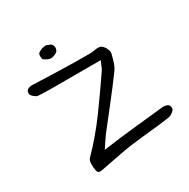

<svg xmlns="http://www.w3.org/2000/svg" viewBox="-176 -961 1107 1123"><g transform="rotate(-30 377.0 -400.0)"><path d="M220 -6Q210 -5 198 -2Q186 1 177 -2Q168 -5 165 -21Q161 -41 161.5 -65Q162 -89 172 -99Q263 -192 339 -296Q415 -400 487 -506Q493 -515 498 -528Q503 -541 513 -563H278Q231 -563 184 -563Q137 -563 90 -566Q79 -568 65 -580.5Q51 -593 50 -603Q49 -621 61.5 -629.5Q74 -638 96 -637Q191 -633 286.5 -630.5Q382 -628 478 -628Q494 -628 510.5 -631.5Q527 -635 542.5 -633.5Q558 -632 571 -615Q579 -605 584 -590Q589 -575 586 -563Q580 -538 571.5 -511.5Q563 -485 548 -465Q494 -391 437 -319Q380 -247 324 -175Q312 -159 300 -140.5Q288 -122 271 -97Q328 -105 377 -111Q426 -117 474 -122Q527 -128 579.5 -133Q632 -138 684 -144Q706 -146 721 -138.5Q736 -131 734 -109Q733 -99 717.5 -87.5Q702 -76 688 -74Q620 -64 551.5 -57.5Q483 -51 415 -42Q366 -35 317.5 -25Q269 -15 220 -6ZM313 -736Q296 -722 274.5 -718Q253 -714 221 -738Q217 -747 217.5 -764Q218 -781 235 -787Q245 -793 256 -795.5Q267 -798 278 -799L308 -787Q330 -765 313 -736Z"/></g></svg>

Font: Mynerve
Style: Regular
Weight: 400
Designer: Carolina Short
Foundry: Carolina Short
Version: Version 1.000; ttfautohint (v1.8.4.7-5d5b)